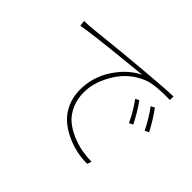

<svg xmlns="http://www.w3.org/2000/svg" viewBox="-137 -972 1273 1273"><g transform="rotate(45 500.0 -335.5)"><path d="M696.3 -505.9 722.7 -518.6Q770.5 -451.2 808.6 -376L781.2 -362.3Q744.1 -442.4 696.3 -505.9ZM803.7 -543.9 830.1 -556.6Q877.9 -492.2 918.9 -414.1L890.6 -400.4Q848.6 -484.4 803.7 -543.9ZM96.7 -590.8 91.8 -630.9Q133.8 -631.8 171.9 -635.7Q463.9 -667 612.3 -678.7Q790 -694.3 865.2 -696.3V-663.1Q728.5 -665 668.9 -644.5Q555.7 -603.5 490.2 -499.5Q424.8 -395.5 424.8 -296.9Q424.8 -232.4 447.8 -181.2Q470.7 -129.9 507.3 -98.6Q543.9 -67.4 593.3 -45.9Q642.6 -24.4 689.9 -15.6Q737.3 -6.8 787.1 -5.9L776.4 24.4Q726.6 24.4 675.3 13.7Q624 2.9 573.2 -21Q522.5 -44.9 482.9 -80.1Q443.4 -115.2 418.9 -169.4Q394.5 -223.6 394.5 -289.1Q394.5 -408.2 459.5 -507.3Q524.4 -606.4 616.2 -651.4Q609.4 -650.4 477.5 -637.2Q345.7 -624 243.7 -611.8Q141.6 -599.6 96.7 -590.8Z"/></g></svg>

Font: Gen Shin Gothic ExtraLight
Style: Regular
Weight: 100
Designer: [Source Han Sans]
Ryoko NISHIZUKA  (kana & ideographs); Paul D. Hunt (Latin, Greek & Cyrillic); Wenlong ZHANG  (bopomofo
Version: Version 1.002.20150607